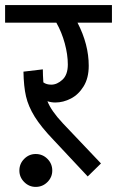

<svg xmlns="http://www.w3.org/2000/svg" viewBox="-40 -667 459 753"><path d="M0 0ZM399 -578H264Q308 -493 308 -409Q308 -361 288 -328.5Q268 -296 238 -280.5Q208 -265 177 -265Q161 -265 146 -270Q161 -232 206 -184L356 -26L304 25L171 -117Q121 -169 96 -209.5Q71 -250 62 -289Q53 -328 52 -386L128 -395Q128 -374 130 -344Q142 -335 161 -335Q184 -335 205 -354.5Q226 -374 226 -414Q226 -453 214 -497Q202 -541 181 -578H-20V-647H399ZM100 -63Q127 -63 146 -44Q165 -25 165 2Q165 28 146 47Q127 66 100 66Q74 66 55 47Q36 28 36 2Q36 -25 55 -44Q74 -63 100 -63Z"/></svg>

Font: Martel Sans
Style: Regular
Weight: 400
Designer: Dan Reynolds and Mathieu Réguer
Foundry: Dan Reynolds and Mathieu Réguer
Version: Version 1.002; ttfautohint (v1.1) -l 5 -r 5 -G 72 -x 0 -D la